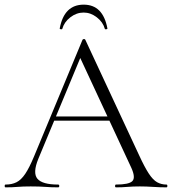

<svg xmlns="http://www.w3.org/2000/svg" viewBox="-22 -806 740 826"><path d="M200 -287 209 -305H468L475 -287ZM694 -12Q698 -12 698 -6Q698 0 694 0Q666 0 636.5 -2Q607 -4 580 -4Q549 -4 526.5 -2Q504 0 477 0Q473 0 473 -6Q473 -12 477 -12Q533 -12 547.5 -27Q562 -42 543 -84L317 -570L336 -587L143 -123Q118 -62 139 -37Q160 -12 228 -12Q233 -12 233 -6Q233 0 228 0Q198 0 173 -2Q148 -4 110 -4Q75 -4 53.5 -2Q32 0 2 0Q-2 0 -2 -6Q-2 -12 2 -12Q29 -12 49 -22Q69 -32 86.5 -58Q104 -84 124 -132L333 -635Q335 -638 339.5 -638Q344 -638 345 -635L577 -137Q600 -87 618 -59.5Q636 -32 654 -22Q672 -12 694 -12ZM246 -682Q245 -679 239.5 -680Q234 -681 235 -684Q254 -786 338 -786Q421 -786 440 -684Q441 -681 435.5 -680Q430 -679 429 -682Q421 -711 394.5 -731.5Q368 -752 338 -752Q307 -752 280.5 -731.5Q254 -711 246 -682Z"/></svg>

Font: Cormorant Garamond Light
Style: Regular
Weight: 300
Designer: Christian Thalmann (Catharsis Fonts)
Foundry: Catharsis Fonts
Version: Version 4.001